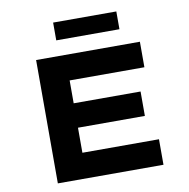

<svg xmlns="http://www.w3.org/2000/svg" viewBox="-94 -982 1055 1073"><g transform="rotate(-10 433.5 -445.0)"><path d="M147.7 0V-700H736.7V-555.2H312.5V-144.8H747.1V0ZM235.7 -286.9V-425.4H692.1V-286.9ZM277.7 -788.7V-889.6H636.3V-788.7Z"/></g></svg>

Font: Lexend Peta
Style: Regular
Weight: 400
Designer: Bonnie Shaver-Troup, Thomas Jockin
Foundry: Lexend
Version: Version 1.007